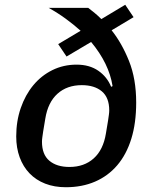

<svg xmlns="http://www.w3.org/2000/svg" viewBox="-20 -773 640 805"><path d="M448 -646Q491 -592 521 -517Q551 -442 551 -343Q551 -257 530.5 -191Q510 -125 471.5 -80Q433 -35 378.5 -11.5Q324 12 256 12Q208 12 169.5 -3Q131 -18 104 -46Q77 -74 62.5 -113.5Q48 -153 48 -201Q48 -265 67 -320Q86 -375 119.5 -415.5Q153 -456 199.5 -479Q246 -502 301 -502Q355 -502 392 -476.5Q429 -451 446 -409L452 -412Q437 -507 362 -597L259 -536L224 -588L318 -644Q289 -670 255.5 -694.5Q222 -719 184 -740H350Q363 -730 377 -718.5Q391 -707 405 -693L505 -753L540 -701ZM271 -73Q333 -73 373 -109Q413 -145 424 -213L433 -267Q435 -281 436.5 -291.5Q438 -302 438 -310Q438 -364 407 -390Q376 -416 323 -416Q261 -416 221 -380Q181 -344 170 -276L161 -222Q159 -208 157.5 -197.5Q156 -187 156 -179Q156 -125 187 -99Q218 -73 271 -73Z"/></svg>

Font: IBM Plex Mono Medm
Style: Italic
Weight: 500
Italic angle: -9°
Monospace: yes
Designer: Mike Abbink, Paul van der Laan, Pieter van Rosmalen
Foundry: Bold Monday
Version: Version 2.3